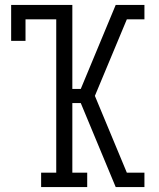

<svg xmlns="http://www.w3.org/2000/svg" viewBox="-20 -755 640 775"><path d="M146 0V-58H207V-677H83V-590H25V-735H272V-396H306L447 -735H563V-677H492L363 -368L492 -58H563V0H447L306 -339H272V-58H332V0Z"/></svg>

Font: Iosevka Curly Slab LtEx
Style: Regular
Weight: 300
Width: 7
Monospace: yes
Designer: Belleve Invis
Foundry: Belleve Invis
Version: Version 11.1.0; ttfautohint (v1.8.3)